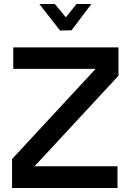

<svg xmlns="http://www.w3.org/2000/svg" viewBox="-20 -936 650 956"><path d="M570 -559 152 -108H565V0H40V-144L456 -593H46V-700H570ZM253 -916 308 -850 361 -916H435L336 -785L279 -784L176 -916Z"/></svg>

Font: Turret Road ExtraBold
Style: Regular
Weight: 800
Designer: Noponies
Foundry: Noponies
Version: Version 1.001; ttfautohint (v1.8)